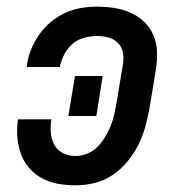

<svg xmlns="http://www.w3.org/2000/svg" viewBox="-20 -548 540 576"><path d="M207 8Q180 8 154.5 3.5Q129 -1 106.5 -13Q84 -25 67.5 -44Q51 -63 42.5 -87Q34 -111 32 -137Q30 -163 34 -190H134Q131 -170 132.5 -150Q134 -130 143 -113.5Q152 -97 169.5 -88.5Q187 -80 207 -80Q224 -80 241.5 -87Q259 -94 272 -107Q285 -120 294.5 -135.5Q304 -151 311 -168Q318 -185 322 -202Q326 -219 329 -236L349 -356Q352 -374 348.5 -391Q345 -408 333.5 -419.5Q322 -431 305.5 -435.5Q289 -440 271 -440Q253 -440 233.5 -435Q214 -430 198.5 -417Q183 -404 173.5 -386Q164 -368 160 -350Q160 -349 160 -348.5Q160 -348 160 -347H60Q60 -348 60 -349.5Q60 -351 61 -353Q64 -377 73.5 -400Q83 -423 97.5 -444Q112 -465 132.5 -482Q153 -499 176 -509.5Q199 -520 223 -524Q247 -528 271 -528Q298 -528 323.5 -524Q349 -520 371.5 -510Q394 -500 412 -483Q430 -466 440 -443Q450 -420 451 -394Q452 -368 448 -341L428 -221Q423 -194 415.5 -166.5Q408 -139 394.5 -112.5Q381 -86 361.5 -62.5Q342 -39 317 -22.5Q292 -6 263.5 1Q235 8 207 8ZM185 -200 205 -320H288L269 -200Z"/></svg>

Font: Iosevka SS04 Semibold Oblique
Style: Regular
Weight: 600
Italic angle: -9°
Monospace: yes
Designer: Belleve Invis
Foundry: Belleve Invis
Version: Version 19.0.0; ttfautohint (v1.8.4)